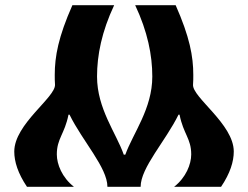

<svg xmlns="http://www.w3.org/2000/svg" viewBox="-20 -720 956 740"><path d="M35 -136C35 -97 49 -52 84 0H265C219 -36 199 -87 199 -125C199 -186 229 -203 244 -278H248C298 -176 394 -74 394 0H522C522 -74 618 -176 668 -278H672C687 -203 717 -186 717 -125C717 -87 697 -36 651 0H832C867 -52 881 -97 881 -136C881 -242 720 -345 724 -394C725 -407 725 -419 725 -431C725 -503 711 -578 657 -700H501C549 -598 567 -507 567 -425C567 -301 493 -207 463 -124H457C428 -207 354 -301 354 -425C354 -507 372 -598 420 -700H259C205 -578 191 -503 191 -431C191 -419 191 -407 192 -394C195 -345 35 -242 35 -136Z"/></svg>

Font: Brassia
Style: Regular
Weight: 400
Designer: Ariel Martín Pérez
Foundry: Tunera Type Foundry
Version: Version 1.600;hotconv 1.0.109;makeotfexe 2.5.65596